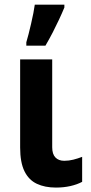

<svg xmlns="http://www.w3.org/2000/svg" viewBox="-20 -804 394 833"><path d="M206.5 -546.4V-165Q206.5 -135.3 220.5 -120.8Q234.4 -106.4 258.8 -106.4Q278.8 -106.4 298.1 -111.3Q317.4 -116.2 336.4 -123.5V-15.1Q314.5 -3.4 285.4 3.2Q256.3 9.8 222.7 9.8Q174.8 9.8 139.9 -6.6Q105 -22.9 86.2 -61Q67.4 -99.1 67.4 -164.1V-546.4ZM94.2 -606V-620.6Q98.6 -634.8 104 -656.2Q109.4 -677.7 115 -701.7Q120.6 -725.6 124.8 -747.3Q128.9 -769 130.9 -783.7H259.3V-771.5Q249 -746.6 236.1 -719Q223.1 -691.4 208.5 -662.8Q193.8 -634.3 177.2 -606Z"/></svg>

Font: Open Sans SemiCondensed
Style: Bold
Weight: 700
Width: 4
Designer: Monotype Design Team
Foundry: Monotype Imaging Inc.
Version: Version 3.003